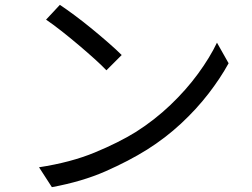

<svg xmlns="http://www.w3.org/2000/svg" viewBox="-20 -753 1040 792"><path d="M227 -733Q254 -715 289 -689Q324 -663 360.5 -633Q397 -603 429 -575Q461 -547 482 -526L419 -463Q400 -483 369.5 -510.5Q339 -538 303.5 -568Q268 -598 233 -625.5Q198 -653 170 -672ZM141 -63Q272 -83 371 -124Q470 -165 541 -209Q618 -258 683 -320Q748 -382 797 -449Q846 -516 875 -577L923 -492Q889 -430 839.5 -366Q790 -302 726.5 -243Q663 -184 587 -136Q512 -89 415.5 -46.5Q319 -4 194 19Z"/></svg>

Font: Source Han Sans SC
Style: Regular
Weight: 400
Designer: Ryoko NISHIZUKA 西塚涼子 (kana, bopomofo & ideographs); Paul D. Hunt (Latin, Greek & Cyrillic); Sandoll Communications 산돌커뮤니
Foundry: Adobe
Version: Version 2.002;hotconv 1.0.116;makeotfexe 2.5.65601; ttfautoh